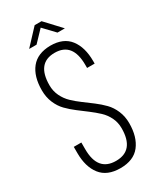

<svg xmlns="http://www.w3.org/2000/svg" viewBox="-213 -898 796 968"><g transform="rotate(-30 185.0 -414.5)"><path d="M129 -745H86L170 -835H210L294 -745H251L190 -809ZM186 -706Q262 -706 298.5 -658.5Q335 -611 335 -531V-516H291V-534Q291 -664 187 -664Q83 -664 83 -535Q83 -501 97 -472Q111 -443 133.5 -421.5Q156 -400 182.5 -380.5Q209 -361 236 -340.5Q263 -320 285.5 -297Q308 -274 322 -241Q336 -208 336 -169Q336 -89 299 -41.5Q262 6 185 6Q108 6 71 -41.5Q34 -89 34 -169V-205H78V-166Q78 -37 184 -37Q290 -37 290 -166Q290 -200 276 -228.5Q262 -257 239.5 -278Q217 -299 190.5 -319Q164 -339 137 -359.5Q110 -380 87.5 -403Q65 -426 51 -459Q37 -492 37 -532Q37 -613 74 -659Q111 -705 186 -706Z"/></g></svg>

Font: Bebas Neue Book
Style: Regular
Weight: 300
Designer: Ryoichi Tsunekawa
Foundry: Ryoichi Tsunekawa
Version: Version 1.003;PS 001.003;hotconv 1.0.88;makeotf.lib2.5.64775